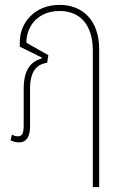

<svg xmlns="http://www.w3.org/2000/svg" viewBox="-20 -576 498 786"><path d="M58 7C84 7 103 -10 103 -59V-213C103 -285 131 -313 173 -319L178 -350L88 -401C88 -473 139 -531 224 -531C305 -531 360 -478 360 -368V190H386V-374C386 -492 319 -556 224 -556C120 -556 61 -481 61 -404V-385L152 -340L151 -337C107 -324 77 -292 77 -212V-64C77 -32 72 -18 53 -18C44 -18 36 -21 29 -25L23 -2C34 4 47 7 58 7Z"/></svg>

Font: Noto Sans Thai Cond Thin
Style: Regular
Weight: 100
Width: 3
Designer: Monotype Design Team
Foundry: Monotype Imaging Inc.
Version: Version 2.002